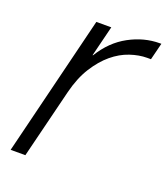

<svg xmlns="http://www.w3.org/2000/svg" viewBox="-121 -723 705 809"><g transform="rotate(20 232.0 -318.5)"><path d="M445 -561H428Q392 -561 352 -547.5Q312 -534 276 -504Q240 -474 210 -426.5Q180 -379 163 -311L86 0H20L175 -630H242L208 -493H210Q254 -565 320.5 -601Q387 -637 457 -637H464Z"/></g></svg>

Font: TypoPRO Sinkin Sans
Style: 300 Light Italic
Weight: 300
Italic angle: -112°
Designer: Keith Bates
Foundry: K-Type
Version: Sinkin Sans (version 1.0)  by Keith Bates   •   © 2014   www